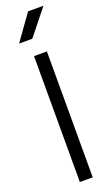

<svg xmlns="http://www.w3.org/2000/svg" viewBox="-181 -986 595 1023"><g transform="rotate(-20 116.5 -474.5)"><path d="M132 -949H219L103 -804H28ZM80 0V-714H153V0Z"/></g></svg>

Font: Arcon
Style: Regular
Weight: 400
Designer: M. Zarth
Foundry: martin zarth - visuelle & digitale kommunikation
Version: Version 1.131;PS 001.131;hotconv 1.0.70;makeotf.lib2.5.58329